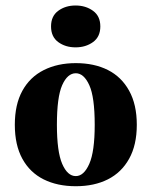

<svg xmlns="http://www.w3.org/2000/svg" viewBox="-20 -656 542 688"><path d="M251.6 11.3Q185.5 11.3 136.3 -13.3Q87.1 -37.9 60.1 -87.1Q33.1 -136.3 33.1 -208.9Q33.1 -281.5 60.1 -330.6Q87.1 -379.8 136.7 -404.8Q186.3 -429.8 251.6 -429.8Q317.7 -429.8 366.5 -405.2Q415.3 -380.6 442.7 -331Q470.2 -281.5 470.2 -208.9Q470.2 -136.3 442.7 -87.1Q415.3 -37.9 366.5 -13.3Q317.7 11.3 251.6 11.3ZM251.6 -25Q280.6 -25 300 -69Q319.4 -112.9 319.4 -208.9Q319.4 -308.1 300 -350.8Q280.6 -393.5 251.6 -393.5Q221.8 -393.5 202.8 -350.8Q183.9 -308.1 183.9 -208.9Q183.9 -112.9 202.8 -69Q221.8 -25 251.6 -25ZM250.8 -486.3Q214.5 -486.3 188.7 -505.2Q162.9 -524.2 162.9 -561.3Q162.9 -598.4 188.7 -617.3Q214.5 -636.3 250.8 -636.3Q287.1 -636.3 313.3 -617.3Q339.5 -598.4 339.5 -561.3Q339.5 -524.2 313.3 -505.2Q287.1 -486.3 250.8 -486.3Z"/></svg>

Font: Playfair 9pt Black
Style: Regular
Weight: 900
Designer: Claus Eggers Sørensen
Foundry: Claus Eggers Sørensen
Version: Version 2.203